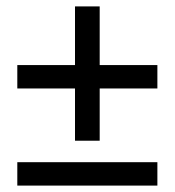

<svg xmlns="http://www.w3.org/2000/svg" viewBox="-20 -579 545 599"><path d="M214 -140V-303H34V-376H214V-559H291V-376H471V-303H291V-140ZM34 0V-73H471V0Z"/></svg>

Font: Source Sans 3 ExtraLight Medium
Style: Regular
Weight: 500
Version: Version 3.052;hotconv 1.1.0;makeotfexe 2.6.0